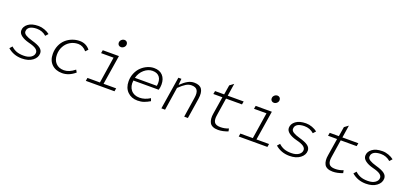

<svg xmlns="http://www.w3.org/2000/svg" viewBox="23 -1790 5951 2830"><g transform="rotate(20 2998.0 -374.5)"><path d="M313 13.2Q183.6 13.2 90.8 -66.9L126 -106.9Q163.6 -71.3 210 -53.2Q256.3 -35.2 324.2 -35.2Q398.4 -35.2 440.7 -65.4Q482.9 -95.7 482.9 -139.2Q482.9 -170.9 449.7 -195.6Q416.5 -220.2 332 -241.2Q256.3 -260.7 211.2 -294.7Q166 -328.6 166 -373Q166 -435.1 223.6 -478.5Q281.2 -522 383.8 -522Q432.1 -522 480.5 -504.4Q528.8 -486.8 562 -460L524.9 -418.9Q461.9 -475.1 376 -475.1Q342.3 -475.1 315.9 -469.2Q289.6 -463.4 273.2 -454.3Q256.8 -445.3 246.3 -432.4Q235.8 -419.4 231.9 -406.7Q228 -394 228 -379.9Q228 -350.1 263.7 -327.6Q299.3 -305.2 368.2 -286.1Q461.4 -260.3 502.7 -228.8Q543.9 -197.3 543.9 -150.9Q543.9 -83 480.5 -34.9Q417 13.2 313 13.2Z M944.8 13.2Q843.8 13.2 782.2 -46.1Q720.7 -105.5 720.7 -209Q720.7 -280.8 746.6 -340.6Q772.5 -400.4 815.9 -439.7Q859.4 -479 915.5 -500.5Q971.7 -522 1032.7 -522Q1131.3 -522 1193.8 -444.8L1156.7 -405.8Q1099.1 -473.1 1025.4 -473.1Q957.5 -473.1 901.9 -440.2Q846.2 -407.2 814 -348.6Q781.7 -290 781.7 -217.8Q781.7 -134.8 828.1 -85.4Q874.5 -36.1 955.6 -36.1Q1036.6 -36.1 1124.5 -106.9L1146.5 -68.8Q1050.8 13.2 944.8 13.2Z M1629.4 -644Q1607.4 -644 1592.8 -658.2Q1578.1 -672.4 1578.1 -693.8Q1578.1 -723.1 1599.1 -742.7Q1620.1 -762.2 1647.5 -762.2Q1668.9 -762.2 1683.1 -747.6Q1697.3 -732.9 1697.3 -710Q1697.3 -682.6 1676.5 -663.3Q1655.8 -644 1629.4 -644ZM1314.5 0 1322.3 -48.8H1518.1L1582 -460.9H1386.2L1395 -509.8H1648.4L1575.2 -48.8H1772.5L1764.2 0Z M2127 13.2Q2030.8 13.2 1969.7 -47.6Q1908.7 -108.4 1908.7 -211.9Q1908.7 -280.3 1934.6 -339.6Q1960.4 -398.9 2002 -438.2Q2043.5 -477.5 2095 -499.8Q2146.5 -522 2198.7 -522Q2285.6 -522 2333.7 -470.2Q2381.8 -418.5 2381.8 -329.1Q2381.8 -283.2 2368.7 -244.1H1971.7Q1959 -152.3 2005.9 -94.7Q2052.7 -37.1 2141.6 -37.1Q2223.1 -37.1 2304.7 -88.9L2319.8 -46.9Q2273.4 -19 2228.3 -2.9Q2183.1 13.2 2127 13.2ZM1979 -289.1H2323.7Q2337.9 -378.4 2302.2 -426.8Q2266.6 -475.1 2190.9 -475.1Q2122.1 -475.1 2061.8 -424.1Q2001.5 -373 1979 -289.1Z M2499.5 0 2580.6 -509.8H2628.4L2619.6 -414.1H2623.5Q2676.8 -466.3 2725.6 -494.1Q2774.4 -522 2827.6 -522Q2914.6 -522 2948 -471.4Q2981.4 -420.9 2965.3 -317.9L2915.5 0H2857.4L2905.3 -310.1Q2918.9 -392.1 2894.8 -431.6Q2870.6 -471.2 2804.2 -471.2Q2758.8 -471.2 2717.3 -446.3Q2675.8 -421.4 2613.3 -361.8L2557.6 0Z M3391.1 13.2Q3341.8 13.2 3308.8 -1.7Q3275.9 -16.6 3260.7 -43.7Q3245.6 -70.8 3241.7 -108.4Q3237.8 -146 3246.1 -191.9L3289.1 -460.9H3147L3156.2 -509.8H3298.8L3323.2 -660.2L3385.3 -706.1L3355 -509.8H3605L3596.2 -460.9H3346.2L3304.2 -189.9Q3290.5 -112.8 3313.7 -75Q3336.9 -37.1 3410.2 -37.1Q3478 -37.1 3537.1 -62L3545.9 -19Q3462.4 13.2 3391.1 13.2Z M4027.8 -644Q4005.9 -644 3991.2 -658.2Q3976.6 -672.4 3976.6 -693.8Q3976.6 -723.1 3997.6 -742.7Q4018.6 -762.2 4045.9 -762.2Q4067.4 -762.2 4081.5 -747.6Q4095.7 -732.9 4095.7 -710Q4095.7 -682.6 4075 -663.3Q4054.2 -644 4027.8 -644ZM3712.9 0 3720.7 -48.8H3916.5L3980.5 -460.9H3784.7L3793.5 -509.8H4046.9L3973.6 -48.8H4170.9L4162.6 0Z M4510.3 13.2Q4380.9 13.2 4288.1 -66.9L4323.2 -106.9Q4360.8 -71.3 4407.2 -53.2Q4453.6 -35.2 4521.5 -35.2Q4595.7 -35.2 4637.9 -65.4Q4680.2 -95.7 4680.2 -139.2Q4680.2 -170.9 4647 -195.6Q4613.8 -220.2 4529.3 -241.2Q4453.6 -260.7 4408.4 -294.7Q4363.3 -328.6 4363.3 -373Q4363.3 -435.1 4420.9 -478.5Q4478.5 -522 4581.1 -522Q4629.4 -522 4677.7 -504.4Q4726.1 -486.8 4759.3 -460L4722.2 -418.9Q4659.2 -475.1 4573.2 -475.1Q4539.6 -475.1 4513.2 -469.2Q4486.8 -463.4 4470.5 -454.3Q4454.1 -445.3 4443.6 -432.4Q4433.1 -419.4 4429.2 -406.7Q4425.3 -394 4425.3 -379.9Q4425.3 -350.1 4460.9 -327.6Q4496.6 -305.2 4565.4 -286.1Q4658.7 -260.3 4700 -228.8Q4741.2 -197.3 4741.2 -150.9Q4741.2 -83 4677.7 -34.9Q4614.3 13.2 4510.3 13.2Z M5189.9 13.2Q5140.6 13.2 5107.7 -1.7Q5074.7 -16.6 5059.6 -43.7Q5044.4 -70.8 5040.5 -108.4Q5036.6 -146 5044.9 -191.9L5087.9 -460.9H4945.8L4955.1 -509.8H5097.7L5122.1 -660.2L5184.1 -706.1L5153.8 -509.8H5403.8L5395 -460.9H5145L5103 -189.9Q5089.4 -112.8 5112.5 -75Q5135.7 -37.1 5209 -37.1Q5276.9 -37.1 5335.9 -62L5344.7 -19Q5261.2 13.2 5189.9 13.2Z M5709.5 13.2Q5580.1 13.2 5487.3 -66.9L5522.5 -106.9Q5560.1 -71.3 5606.4 -53.2Q5652.8 -35.2 5720.7 -35.2Q5794.9 -35.2 5837.2 -65.4Q5879.4 -95.7 5879.4 -139.2Q5879.4 -170.9 5846.2 -195.6Q5813 -220.2 5728.5 -241.2Q5652.8 -260.7 5607.7 -294.7Q5562.5 -328.6 5562.5 -373Q5562.5 -435.1 5620.1 -478.5Q5677.7 -522 5780.3 -522Q5828.6 -522 5877 -504.4Q5925.3 -486.8 5958.5 -460L5921.4 -418.9Q5858.4 -475.1 5772.5 -475.1Q5738.8 -475.1 5712.4 -469.2Q5686 -463.4 5669.7 -454.3Q5653.3 -445.3 5642.8 -432.4Q5632.3 -419.4 5628.4 -406.7Q5624.5 -394 5624.5 -379.9Q5624.5 -350.1 5660.2 -327.6Q5695.8 -305.2 5764.6 -286.1Q5857.9 -260.3 5899.2 -228.8Q5940.4 -197.3 5940.4 -150.9Q5940.4 -83 5877 -34.9Q5813.5 13.2 5709.5 13.2Z"/></g></svg>

Font: Office Code Pro D Light Italic
Style: Regular
Weight: 300
Italic angle: -9°
Designer: Nathan Rutzky & Paul D. Hunt
Foundry: Adobe Systems Incorporated
Version: Version 1.004;PS 001.004;hotconv 1.0.70;makeotf.lib2.5.58329